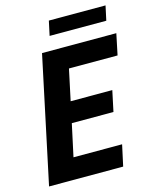

<svg xmlns="http://www.w3.org/2000/svg" viewBox="-124 -927 815 1011"><g transform="rotate(-15 283.5 -422.0)"><path d="M16 0 162 -688H567L543 -573H278L242 -404H469L445 -291H218L180 -115H445L420 0ZM224 -765 241 -844H550L533 -765Z"/></g></svg>

Font: Saira Semi Condensed SemiBold
Style: Italic
Weight: 600
Width: 4
Italic angle: -12°
Designer: Hector Gatti with collaboration of the Omnibus-Type team
Foundry: Omnibus-Type
Version: Version 1.001; ttfautohint (v1.8)